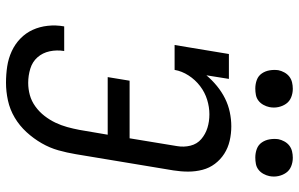

<svg xmlns="http://www.w3.org/2000/svg" viewBox="-198 -790 996 640"><g transform="rotate(90 300.0 -470.0)"><path d="M256 8Q228 8 201.5 4Q175 0 151 -11Q127 -22 108.5 -40Q90 -58 79.5 -81Q69 -104 66 -131Q63 -158 68 -186H150Q146 -161 151 -137.5Q156 -114 171 -97Q186 -80 209 -73Q232 -66 256 -66Q277 -66 297 -71.5Q317 -77 335 -90Q353 -103 366.5 -120.5Q380 -138 389 -157Q398 -176 403.5 -196Q409 -216 413 -237L429 -331H237L249 -404H441L467 -562Q471 -585 465.5 -607Q460 -629 443.5 -643Q427 -657 406 -663.5Q385 -670 361 -670Q337 -670 312.5 -662.5Q288 -655 267 -639Q246 -623 231.5 -600.5Q217 -578 213 -554H130L160 -735H243L231 -660Q247 -679 266.5 -695Q286 -711 308 -722Q330 -733 354 -738Q378 -743 401 -743Q426 -743 449.5 -737.5Q473 -732 492.5 -719.5Q512 -707 526 -688.5Q540 -670 546 -647Q552 -624 552 -599.5Q552 -575 548 -550L494 -225Q489 -195 481 -166.5Q473 -138 457.5 -111Q442 -84 420.5 -60.5Q399 -37 372 -21Q345 -5 315 1.5Q285 8 256 8ZM505 -823Q490 -823 476.5 -828Q463 -833 455 -844.5Q447 -856 444.5 -870.5Q442 -885 444 -900Q446 -910 451.5 -920Q457 -930 465.5 -936.5Q474 -943 484.5 -945.5Q495 -948 506 -948Q521 -948 534.5 -942.5Q548 -937 556 -925.5Q564 -914 567 -899.5Q570 -885 567 -870Q565 -860 559.5 -850Q554 -840 545.5 -833.5Q537 -827 526.5 -825Q516 -823 505 -823ZM275 -823Q260 -823 246.5 -828Q233 -833 225 -844.5Q217 -856 214.5 -870.5Q212 -885 214 -900Q216 -910 221.5 -920Q227 -930 235.5 -936.5Q244 -943 254.5 -945.5Q265 -948 276 -948Q291 -948 304.5 -942.5Q318 -937 326 -925.5Q334 -914 337 -899.5Q340 -885 337 -870Q335 -860 329.5 -850Q324 -840 315.5 -833.5Q307 -827 296.5 -825Q286 -823 275 -823Z"/></g></svg>

Font: Iosevka Plex Etoile
Style: Italic
Weight: 400
Italic angle: -9°
Designer: Belleve Invis
Foundry: Belleve Invis
Version: Version 25.1.1; ttfautohint (v1.8.4)